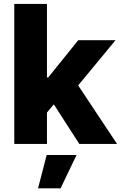

<svg xmlns="http://www.w3.org/2000/svg" viewBox="-20 -748 628 998"><path d="M207 -142.6V-345.2H230.5L386.7 -539.1H580.6L352.1 -262.7H307.6ZM54.2 0V-727.5H224.1V0ZM392.1 0 247.6 -224.6 358.9 -345.2 588.4 0ZM177.7 231 222.7 57.6H377.9L294.9 231Z"/></svg>

Font: Inter 18pt ExtraBold
Style: Regular
Weight: 800
Designer: Rasmus Andersson
Foundry: rsms
Version: Version 4.001;git-66647c0bb